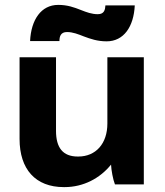

<svg xmlns="http://www.w3.org/2000/svg" viewBox="-20 -754 675 785"><path d="M311 -713C283 -724 256 -734 218 -734C148 -734 107 -673 103 -586H223C223 -605 228 -623 254 -623C278 -623 300 -614 323 -605C350 -595 378 -585 416 -585C486 -585 527 -645 531 -732H411C410 -714 406 -696 380 -696C355 -696 334 -704 311 -713ZM241 11H244C321 11 389 -25 434 -81C435 -58 442 -20 450 0H568V-520H419V-249C419 -167 372 -114 300 -114H298C237 -114 209 -150 209 -219V-520H60V-186C60 -62 125 11 241 11Z"/></svg>

Font: Fixel Display Bold
Style: Bold
Weight: 700
Designer: AlfaBravo + MacPaw
Foundry: Kyrylo Tkachov, Marchela Mozhyna, Serhii Makarenko, Maria Weinstein, Zakhar Kryvoshyya
Version: Version 1.211